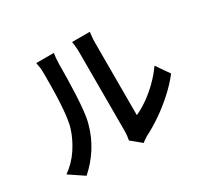

<svg xmlns="http://www.w3.org/2000/svg" viewBox="-161 -985 1321 1248"><g transform="rotate(-30 500.0 -360.5)"><path d="M509 -22Q512 -36 514 -54Q516 -72 516 -90Q516 -101 516 -134.5Q516 -168 516 -215.5Q516 -263 516 -319Q516 -375 516 -431.5Q516 -488 516 -537.5Q516 -587 516 -624.5Q516 -662 516 -678Q516 -710 513 -733.5Q510 -757 509 -761H642Q642 -757 639 -733.5Q636 -710 636 -677Q636 -661 636 -627Q636 -593 636 -547.5Q636 -502 636 -450.5Q636 -399 636 -349Q636 -299 636 -255.5Q636 -212 636 -181.5Q636 -151 636 -139Q679 -158 725.5 -190.5Q772 -223 816.5 -266.5Q861 -310 896 -360L964 -262Q922 -207 864 -154.5Q806 -102 744 -59.5Q682 -17 624 12Q609 21 599.5 28Q590 35 584 40ZM47 -34Q112 -80 154.5 -144.5Q197 -209 218 -275Q229 -308 235 -357Q241 -406 244 -462Q247 -518 247.5 -573Q248 -628 248 -672Q248 -700 245.5 -720.5Q243 -741 239 -759H371Q370 -756 368.5 -742.5Q367 -729 365.5 -711Q364 -693 364 -674Q364 -630 363 -572Q362 -514 359 -453Q356 -392 350.5 -337.5Q345 -283 334 -245Q312 -162 266 -89.5Q220 -17 156 39Z"/></g></svg>

Font: Noto Sans SC SemiBold
Style: Regular
Weight: 600
Designer: Ryoko NISHIZUKA 西塚涼子 (kana, bopomofo & ideographs); Paul D. Hunt (Latin, Greek & Cyrillic); Sandoll Communications 산돌커뮤니
Foundry: Adobe
Version: Version 2.004-H2;hotconv 1.0.118;makeotfexe 2.5.65603